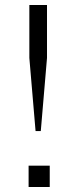

<svg xmlns="http://www.w3.org/2000/svg" viewBox="-20 -752 304 772"><path d="M95 0V-86H180V0ZM169 -519 144 -225H123L98 -519V-732H169Z"/></svg>

Font: Afta sans
Style: Regular
Weight: 400
Designer: par.qink
Foundry: Oriol Esparraguera Font
Version: Version 1.000